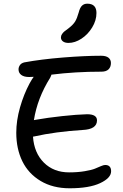

<svg xmlns="http://www.w3.org/2000/svg" viewBox="-20 -1035 666 1037"><path d="M350.1 -803.2Q331.1 -803.2 320.1 -811.3Q309.1 -819.3 309.1 -833Q309.1 -842.8 315.2 -851.3Q321.3 -859.9 326.9 -864.5Q332.5 -869.1 351.1 -882.8Q375.5 -901.9 385.7 -918.7Q396 -935.5 404.8 -966.8Q411.6 -993.7 422.9 -1004.4Q434.1 -1015.1 451.2 -1015.1Q501 -1015.1 501 -964.8Q501 -924.8 477.8 -886.7Q454.6 -848.6 419.7 -825.9Q384.8 -803.2 350.1 -803.2ZM164.1 -297.9 158.2 -296.9Q164.1 -209.5 217 -156.7Q270 -104 353 -104Q400.4 -104 437.7 -110.4Q475.1 -116.7 492.7 -124Q510.3 -131.3 525.1 -137.7Q540 -144 547.9 -144Q580.1 -144 580.1 -109.9Q580.1 -73.7 521 -45.9Q461.9 -18.1 356 -18.1Q265.6 -18.1 199.7 -57.4Q133.8 -96.7 100.8 -163.8Q67.9 -231 67.9 -317.9Q67.9 -383.8 88.1 -454.8Q108.4 -525.9 140.1 -585Q154.3 -610.4 162.1 -620.1Q153.3 -619.1 137.2 -619.1Q109.4 -619.1 94.7 -630.4Q80.1 -641.6 80.1 -660.2Q80.1 -672.4 87.6 -683.3Q95.2 -694.3 111.8 -698.2Q202.1 -714.8 320.3 -724.4Q438.5 -733.9 525.9 -733.9Q552.7 -733.9 565.9 -723.4Q579.1 -712.9 579.1 -694.8Q579.1 -673.3 566.4 -660.6Q553.7 -647.9 527.8 -647.9Q385.7 -647.9 257.8 -631.8Q256.8 -627 251 -615.2Q181.6 -504.4 163.1 -386.2Q170.9 -388.2 173.8 -388.2Q237.3 -399.4 316.2 -408Q395 -416.5 450.2 -418Q503.9 -418 503.9 -384.8Q503.9 -336.4 425.8 -333Q279.3 -323.7 164.1 -297.9Z"/></svg>

Font: Shantell Sans Bouncy
Style: Regular
Weight: 400
Designer: Stephen Nixon, Anya Danilova, Shantell Martin
Foundry: Arrow Type
Version: Version 1.006;[9816181b4]